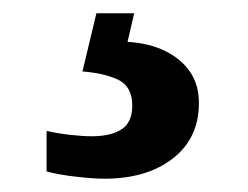

<svg xmlns="http://www.w3.org/2000/svg" viewBox="-20 -29 373 289"><path d="M137 240Q121 240 94.6 237Q68.1 234 50.1 229V168.1Q68.1 172.1 86.6 174.1Q105.1 176.1 118.1 176.1Q147.1 176.1 163.1 165.6Q179.1 155 179.1 130Q179.1 101 157.6 90.9Q136.1 80.9 104.1 78.6L125.1 -9H182L172 34Q205 36 229.1 48Q253.2 60 266.3 79.5Q279.4 99 279.4 126Q279.4 179 240.2 209.5Q201 240 137 240Z"/></svg>

Font: Noto Serif Malayalam
Style: Regular
Weight: 400
Designer: Indian type Foundry, Jelle Bosma, Monotype Design Team
Foundry: Monotype Imaging Inc.
Version: Version 2.103